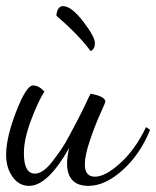

<svg xmlns="http://www.w3.org/2000/svg" viewBox="-20 -577 510 627"><path d="M0 -71Q0 -128 33 -213Q66 -298 88 -298Q107 -298 125 -278Q104 -245 81 -183.5Q58 -122 58 -77Q58 -10 94 -10Q107 -10 121.5 -20Q136 -30 151 -49.5Q166 -69 179.5 -88.5Q193 -108 208 -137L234 -186L258 -234Q271 -263 276 -271Q324 -262 324 -245Q324 -242 307 -204.5Q290 -167 273.5 -118Q257 -69 257 -40Q257 0 290 0Q324 0 373 -44.5Q422 -89 457 -162L470 -153Q438 -73 380.5 -21.5Q323 30 269 30Q199 30 199 -44Q199 -64 206 -94Q136 30 75 30Q42 30 21 0.5Q0 -29 0 -71ZM164 -526Q167 -557 186 -557Q213 -557 251.5 -507Q290 -457 290 -436Q290 -417 276 -410Q238 -462 164 -526Z"/></svg>

Font: DancingScriptRegular
Style: Regular
Weight: 400
Designer: Pablo Impallari
Foundry: Pablo Impallari. www.impallari.com
Version: Version 1.002